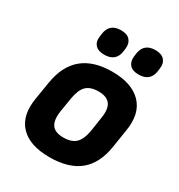

<svg xmlns="http://www.w3.org/2000/svg" viewBox="-171 -819 878 944"><g transform="rotate(30 268.5 -346.5)"><path d="M248 12Q135 12 82 -44Q29 -100 46 -203L63 -307Q97 -507 307 -507Q418 -507 472.5 -451Q527 -395 510 -292L494 -190Q478 -87 417 -37.5Q356 12 248 12ZM259 -106Q305 -106 328.5 -128.5Q352 -151 361 -204L373 -283Q382 -338 363 -363.5Q344 -389 297 -389Q251 -389 228 -366.5Q205 -344 196 -291L183 -211Q175 -158 193 -132Q211 -106 259 -106ZM424 -559Q390 -559 374 -576.5Q358 -594 361 -623L363 -640Q371 -705 438 -705Q472 -705 488.5 -687Q505 -669 501 -640L499 -623Q491 -559 424 -559ZM229 -559Q195 -559 178.5 -576.5Q162 -594 166 -623L168 -640Q176 -705 242 -705Q277 -705 293 -687Q309 -669 306 -640L304 -623Q296 -559 229 -559Z"/></g></svg>

Font: Sofia Sans ExtraBold
Style: Italic
Weight: 800
Italic angle: -9°
Designer: Botio Nikoltchev, Ani Petrova
Foundry: lettersoup
Version: Version 4.100; ttfautohint (v1.8.4.7-5d5b)